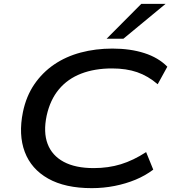

<svg xmlns="http://www.w3.org/2000/svg" viewBox="-20 -966 892 996"><path d="M456 10Q318 10 230 -39.5Q142 -89 108.5 -178Q75 -267 99 -385Q116 -467 158 -528.5Q200 -590 261 -631.5Q322 -673 399 -693.5Q476 -714 563 -714Q656 -714 729 -690.5Q802 -667 848 -620L798 -529Q748 -572 691.5 -591.5Q635 -611 561 -611Q471 -611 401 -584Q331 -557 285.5 -502.5Q240 -448 222 -366Q204 -280 227 -219.5Q250 -159 310.5 -126.5Q371 -94 466 -94Q542 -94 607 -114Q672 -134 738 -177L775 -86Q734 -55 683.5 -34Q633 -13 575 -1.5Q517 10 456 10ZM533 -765 713 -946H839L620 -765Z"/></svg>

Font: Nunito Sans 10pt Expanded SemiBold
Style: Italic
Weight: 600
Width: 7
Italic angle: -9°
Designer: Vernon Adams
Foundry: Vernon Adams
Version: Version 3.101;gftools[0.9.27]